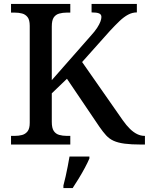

<svg xmlns="http://www.w3.org/2000/svg" viewBox="-20 -734 756 975"><path d="M36 0V-44H55Q75 -44 92 -48.5Q109 -53 120 -67Q131 -81 131 -110V-603Q131 -633 120 -647Q109 -661 92 -665.5Q75 -670 55 -670H36V-714H337V-670H319Q298 -670 280.5 -665Q263 -660 253 -645.5Q243 -631 243 -599V-327L440 -551Q462 -575 473.5 -593Q485 -611 490 -624.5Q495 -638 495 -648Q495 -661 483 -666Q471 -671 445 -671V-714H675V-671Q652 -671 630.5 -659.5Q609 -648 587 -627Q565 -606 539 -578L397 -419L603 -124Q622 -97 640 -79.5Q658 -62 676.5 -53Q695 -44 714 -44H716V0H697Q646 0 612.5 -4.5Q579 -9 557 -19Q535 -29 519 -46.5Q503 -64 485 -90L320 -334L243 -260V-115Q243 -84 253 -69Q263 -54 280.5 -49Q298 -44 319 -44H337V0ZM302 208Q308 186 313.5 161Q319 136 324 110.5Q329 85 333 61H434V71Q425 92 410.5 119Q396 146 379.5 173Q363 200 349 221H302Z"/></svg>

Font: ET Text
Style: Regular
Weight: 470
Designer: Monotype Design Team
Foundry: Monotype Imaging Inc.
Version: Version 2.009